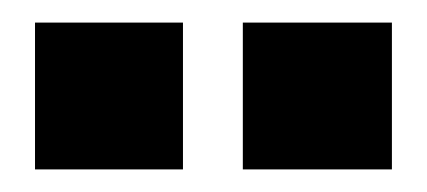

<svg xmlns="http://www.w3.org/2000/svg" viewBox="-20 -772 378 170"><path d="M11 -752V-622H142V-752ZM195 -622H327V-752H195Z"/></svg>

Font: Malmofest SemiBold
Style: Regular
Weight: 600
Designer: Jonny Pinhorn (Poppins), Kolossal
Version: Version 1.004;Glyphs 3.1.2 (3151)